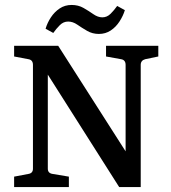

<svg xmlns="http://www.w3.org/2000/svg" viewBox="-20 -755 690 775"><path d="M566 -516Q548 -511 548 -493V0H461L150 -490L173 -492V-74Q173 -56 192 -53L258 -42V0H37V-42L95 -53Q113 -56 113 -74V-493Q113 -513 95 -516L37 -527V-570H215L512 -105L487 -102V-493Q487 -513 469 -516L408 -527V-570H619V-527ZM379 -618Q353 -618 331.5 -630.5Q310 -643 292 -655.5Q274 -668 255 -668Q236 -668 221.5 -653.5Q207 -639 195 -622L164 -639Q171 -663 185.5 -685Q200 -707 221 -721Q242 -735 269 -735Q296 -735 317 -723Q338 -711 356.5 -698Q375 -685 393 -685Q412 -685 426.5 -699.5Q441 -714 453 -731L484 -714Q477 -691 462.5 -668.5Q448 -646 427 -632Q406 -618 379 -618Z"/></svg>

Font: Rasa Medium
Style: Regular
Weight: 500
Designer: Anna Giedrys (Yrsa+Rasa design), David Brezina (Yrsa art-direction, Rasa art-direction, design)
Foundry: Rosetta Type Foundry
Version: Version 2.004